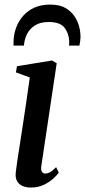

<svg xmlns="http://www.w3.org/2000/svg" viewBox="-20 -808 372 838"><path d="M115 10.5Q93.5 10.5 77.8 3.5Q62 -3.5 54 -18.5Q46 -33.5 49 -57Q50.5 -72.5 55.2 -104Q60 -135.5 66.8 -178.8Q73.5 -222 81 -271.2Q88.5 -320.5 96 -371.8Q103.5 -423 110 -470L49.5 -492L54 -519L207 -544L227.5 -532L160.5 -84.5Q157.5 -66 163 -58.2Q168.5 -50.5 177 -50.5Q187.5 -50.5 198.2 -56.2Q209 -62 225 -78.5L236.5 -54.5Q229 -43.5 212.2 -28.2Q195.5 -13 171 -1.2Q146.5 10.5 115 10.5ZM39 -609Q39 -613.5 39 -617.5Q39 -621.5 39 -627Q40 -658 50.2 -686.8Q60.5 -715.5 80.8 -738.5Q101 -761.5 130.5 -774.8Q160 -788 199.5 -788Q245 -788 274 -768Q303 -748 317.2 -715.5Q331.5 -683 331.5 -645.5Q331 -634 329.5 -625Q328 -616 326.5 -609H281Q281.5 -613 282 -617.8Q282.5 -622.5 282 -630Q280 -664 260.8 -688Q241.5 -712 192.5 -712Q155.5 -712 132 -696.8Q108.5 -681.5 97.2 -657.8Q86 -634 84.5 -609Z"/></svg>

Font: Merriweather 72pt Medium
Style: Italic
Weight: 500
Italic angle: -7.8°
Version: Version 2.101